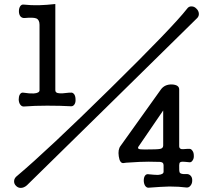

<svg xmlns="http://www.w3.org/2000/svg" viewBox="-20 -835 1040 937"><path d="M764.6 -397.5 568.4 -123Q554.7 -105.5 559.6 -72.3Q564.5 -38.1 582 -39.1L595.7 -41Q636.7 -43.9 661.1 -44.9Q701.2 -46.9 759.8 -44.9Q773.4 -43.9 776.4 -37.1Q779.3 -31.2 778.3 -12.7V3.9Q777.3 16.6 751 18.6Q735.4 18.6 707 15.6Q694.3 12.7 687.5 22.5Q681.6 31.2 681.6 45.9Q681.6 59.6 687.5 70.3Q694.3 81.1 704.1 81.1Q766.6 76.2 806.6 75.2Q853.5 75.2 890.6 80.1Q902.3 81.1 910.2 70.3Q918 60.5 918 46.9Q918.9 32.2 911.1 23.4Q902.3 12.7 886.7 14.6Q863.3 15.6 857.4 7.8Q853.5 1 854.5 -28.3L855.5 -36.1Q855.5 -44.9 870.1 -45.9Q879.9 -45.9 906.2 -43Q915 -43 920.9 -53.7Q926.8 -62.5 925.8 -76.2Q925.8 -90.8 918.9 -99.6Q912.1 -110.4 900.4 -108.4H892.6Q872.1 -106.4 865.2 -107.4Q854.5 -110.4 854.5 -121.1V-398.4Q854.5 -420.9 819.3 -422.9Q783.2 -423.8 764.6 -397.5ZM658.2 -123 776.4 -295.9V-125Q776.4 -111.3 761.7 -108.4Q749 -105.5 686.5 -105.5Q662.1 -105.5 657.2 -108.4Q649.4 -112.3 658.2 -123ZM892.6 -792Q824.2 -704.1 519.5 -404.3Q210.9 -100.6 64.5 22.5Q49.8 33.2 48.8 47.9Q47.9 61.5 57.6 71.3Q67.4 82 81.1 82Q96.7 82 111.3 69.3Q183.6 -1 530.3 -341.8Q869.1 -674.8 943.4 -748Q952.1 -757.8 950.2 -771.5Q948.2 -784.2 937.5 -793.9Q927.7 -803.7 915 -803.7Q901.4 -804.7 892.6 -792ZM172.9 -713.9V-394.5Q172.9 -380.9 144.5 -378.9Q125 -377.9 93.8 -382.8Q83 -384.8 76.2 -373Q71.3 -363.3 71.3 -348.6Q72.3 -333 79.1 -324.2Q86.9 -313.5 99.6 -315.4Q147.5 -319.3 210 -319.3Q276.4 -319.3 326.2 -316.4Q336.9 -315.4 343.8 -326.2Q349.6 -335.9 348.6 -349.6Q348.6 -364.3 342.8 -374Q335 -384.8 325.2 -382.8H317.4Q280.3 -377.9 268.6 -379.9Q250 -380.9 250 -394.5V-815.4Q206.1 -810.5 171.9 -809.6Q131.8 -808.6 96.7 -812.5Q85 -814.5 78.1 -803.7Q72.3 -793.9 72.3 -780.3Q72.3 -765.6 79.1 -755.9Q86.9 -746.1 100.6 -747.1Q142.6 -751 157.2 -745.1Q172.9 -738.3 172.9 -713.9Z"/></svg>

Font: GungsuhChe
Style: Regular
Weight: 400
Monospace: yes
Version: Version 2.21